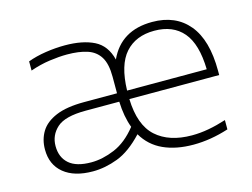

<svg xmlns="http://www.w3.org/2000/svg" viewBox="-81 -683 1088 828"><g transform="rotate(-15 463.0 -269.0)"><path d="M241.5 8Q158.5 8 111.8 -30.2Q65 -68.5 65 -136.5Q65 -181 86.2 -215.8Q107.5 -250.5 155 -270.5Q202.5 -290.5 280.5 -290.5H428V-364.5Q428 -422 408.8 -453Q389.5 -484 352.5 -496Q315.5 -508 262.5 -508Q227.5 -508 184.5 -502Q141.5 -496 97.5 -480.5V-521.5Q133.5 -535 177.8 -541.8Q222 -548.5 263.5 -548.5Q343 -548.5 393.8 -523.2Q444.5 -498 461 -432.5Q514 -548.5 653.5 -548.5Q758 -548.5 816 -478.8Q874 -409 874 -271.5V-252.5H473Q476.5 -135.5 534.5 -83.5Q592.5 -31.5 694 -31.5Q731 -31.5 769 -38.5Q807 -45.5 847.5 -58.5V-17Q767 9 690 9Q612.5 9 556 -16.8Q499.5 -42.5 467.5 -97Q409.5 -35 352.8 -13.5Q296 8 241.5 8ZM652.5 -509.5Q569.5 -509.5 522.8 -457Q476 -404.5 473 -290.5H828.5Q826 -403.5 781 -456.5Q736 -509.5 652.5 -509.5ZM244.5 -31.5Q295 -31.5 349.2 -54.2Q403.5 -77 449.5 -135Q430.5 -185.5 428 -253H278Q185.5 -253 149.2 -220.2Q113 -187.5 113 -139Q113 -88.5 145.5 -60Q178 -31.5 244.5 -31.5Z"/></g></svg>

Font: Encode Sans Expanded ExtraLight
Style: Regular
Weight: 200
Width: 7
Designer: Multiple Designers
Foundry: Impallari Type
Version: Version 3.000; ttfautohint (v1.8.3) -l 8 -r 50 -G 200 -x 14 